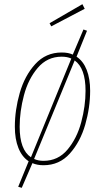

<svg xmlns="http://www.w3.org/2000/svg" viewBox="-20 -780 503 918"><path d="M411 -346Q411 -266 387.5 -184Q364 -102 314 -46Q264 10 188 10Q158 10 135 0L84 118L67 113L117 -9Q85 -30 68 -72.5Q51 -115 51 -174Q51 -254 74.5 -336Q98 -418 148.5 -473.5Q199 -529 275 -529Q307 -529 328 -519L379 -639L396 -633L346 -509Q378 -488 394.5 -446Q411 -404 411 -346ZM128 -28 321 -500Q302 -509 275 -509Q206 -509 160.5 -455.5Q115 -402 94.5 -324.5Q74 -247 74 -174Q74 -64 128 -28ZM389 -346Q389 -454 337 -491L143 -20Q163 -11 188 -11Q258 -11 303 -65Q348 -119 368.5 -196Q389 -273 389 -346ZM374 -760 385 -738 225 -654 217 -669Z"/></svg>

Font: Fira Sans Extra Condensed Thin
Style: Italic
Weight: 250
Width: 3
Italic angle: -8°
Designer: Carrois Corporate & Edenspiekermann AG
Foundry: Carrois Corporate GbR & Edenspiekermann AG
Version: Version 4.203